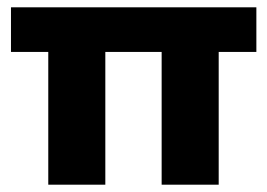

<svg xmlns="http://www.w3.org/2000/svg" viewBox="-20 -505 731 525"><path d="M268 0V-363H422V0H578V-363H681V-485H10V-363H112V0Z"/></svg>

Font: Catamaran ExtraBold
Style: Regular
Weight: 800
Designer: Pria Ravichandran
Version: Version 2.000